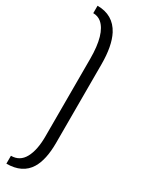

<svg xmlns="http://www.w3.org/2000/svg" viewBox="-264 -897 802 1075"><g transform="rotate(30 136.5 -359.5)"><path d="M10 -870Q112 -870 158 -783Q193 -715 193 -597V-89Q193 20 157 79Q113 151 10 151V100Q67 100 95 49Q123 -2 123 -91V-592Q123 -753 62 -804Q40 -822 10 -822Z"/></g></svg>

Font: Kelly Slab
Style: Regular
Weight: 400
Designer: Denis Masharov
Foundry: Denis Masharov
Version: Version 1.001